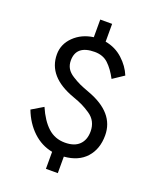

<svg xmlns="http://www.w3.org/2000/svg" viewBox="-167 -915 914 1124"><g transform="rotate(20 290.0 -353.0)"><path d="M440 -514Q412 -567 379 -598Q346 -629 294 -629Q179 -629 179 -534Q179 -507 191 -486Q203 -465 230 -448Q257 -431 278.5 -421Q300 -411 341 -396Q518 -331 518 -190Q518 -105 470 -51.5Q422 2 333 9V112H259V6Q190 -7 137 -57Q84 -107 55 -183L127 -226Q160 -150 204 -110Q248 -70 310 -70Q369 -70 399.5 -100Q430 -130 430 -183Q430 -215 417 -240.5Q404 -266 377 -284Q350 -302 326.5 -313.5Q303 -325 266 -338Q90 -401 90 -540Q90 -604 138 -651Q186 -698 259 -708V-818H333V-707Q396 -696 442 -654Q488 -612 509 -560Z"/></g></svg>

Font: renner_400book
Style: Book
Weight: 400
Version: Version 003.000 ; ttfautohint (v0.97) -l 8 -r 50 -G 200 -x 1